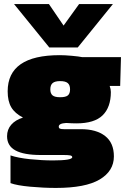

<svg xmlns="http://www.w3.org/2000/svg" viewBox="-20 -758 626 954"><path d="M225.1 -522 49.8 -737.8H223.1L295.9 -630.9L373 -737.8H541L366.2 -522ZM257.8 175.8Q196.3 175.8 130.1 169.7Q64 163.6 32.2 151.9V14.2Q69.8 26.9 129.2 33Q188.5 39.1 243.2 39.1Q338.9 39.1 338.9 22.9Q338.9 16.1 328.6 14.2Q318.4 12.2 296.9 12.2H183.1Q98.6 12.2 56.9 -10.5Q15.1 -33.2 15.1 -81.1Q15.1 -114.7 35.9 -138.4Q56.6 -162.1 94.2 -173.8Q53.7 -194.8 35.9 -225.1Q18.1 -255.4 18.1 -304.2Q18.1 -483.9 276.9 -483.9Q302.2 -483.9 337.4 -480.7Q372.6 -477.5 388.2 -474.1H581.1L577.1 -331.1H524.9Q530.8 -315.4 530.8 -300.8Q530.8 -225.1 490 -185.1Q449.2 -145 359.9 -145Q337.4 -145 309.1 -147Q272 -145 272 -128.9Q272 -121.1 278.1 -118.7Q284.2 -116.2 297.9 -116.2H381.8Q458.5 -116.2 502.2 -82.3Q545.9 -48.3 545.9 19Q545.9 91.8 475.3 133.8Q404.8 175.8 257.8 175.8ZM278.8 -274.9Q306.2 -274.9 317.1 -283.9Q328.1 -293 328.1 -314Q328.1 -335.4 316.7 -345.2Q305.2 -355 278.8 -355Q252.9 -355 241.5 -345.2Q230 -335.4 230 -314Q230 -293.5 241 -284.2Q252 -274.9 278.8 -274.9Z"/></svg>

Font: Kanit Black
Style: Regular
Weight: 900
Designer: Katatrad Team
Foundry: CadsonDemak
Version: Version 1.000;PS 001.000;hotconv 1.0.88;makeotf.lib2.5.64775